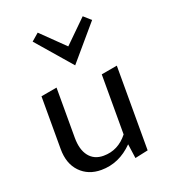

<svg xmlns="http://www.w3.org/2000/svg" viewBox="-129 -785 782 886"><g transform="rotate(-20 262.0 -342.0)"><path d="M414 -660 269 -490 122 -660 158 -691 269 -583 379 -691ZM370 -409 449 -423V-7L384 7L374 -64Q306 5 218 5Q154 5 114 -36.5Q74 -78 74 -150V-409L153 -423V-177Q153 -118 178.5 -85.5Q204 -53 250 -53Q322 -53 370 -114Z"/></g></svg>

Font: EauTestInfant Medium
Style: Regular
Weight: 500
Designer: Christian Thalmann (Catharsis Fonts)
Version: Version 0.001;PS 000.001;hotconv 1.0.88;makeotf.lib2.5.64775